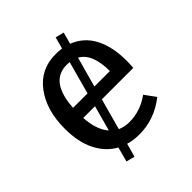

<svg xmlns="http://www.w3.org/2000/svg" viewBox="-184 -718 911 911"><g transform="rotate(-45 272.0 -262.5)"><path d="M197 70 154 59 174 -15Q119 -45 88 -106.5Q57 -168 57 -258Q57 -382 116 -460.5Q175 -539 276 -539Q297 -539 317 -536L333 -595L376 -584L360 -525Q427 -499 460 -435.5Q493 -372 493 -279Q493 -256 491 -232H280L237 -75Q264 -63 297 -63Q371 -63 434 -109L474 -54Q390 12 290 12Q247 12 216 2ZM252 -300 297 -465 278 -466Q165 -466 155 -300ZM402 -300Q402 -417 340 -452L298 -300ZM199 -104 234 -232H155Q161 -147 199 -104Z"/></g></svg>

Font: Trujillo
Style: Regular
Weight: 400
Designer: Fira Sans original fonts by bBox Type GmbH, Carrois Corporate GbR, & Edenspiekermann AG / Changes by Cristiano Sobral
Foundry: Fira Sans original fonts by bBox Type GmbH, Carrois Corporate GbR, & Edenspiekermann AG / Changes by Cristiano Sobral
Version: Version 4.301;October 17, 2021;FontCreator 14.0.0.2814 64-bi